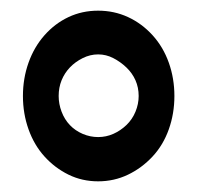

<svg xmlns="http://www.w3.org/2000/svg" viewBox="-20 -820 369 360"><path d="M307 -640Q307 -607 296.5 -577.5Q286 -548 266 -526.5Q246 -505 220 -492.5Q194 -480 164 -480Q134 -480 108.5 -492.5Q83 -505 63.5 -526.5Q44 -548 33.5 -577.5Q23 -607 23 -640Q23 -673 33.5 -702.5Q44 -732 63.5 -754Q83 -776 108.5 -788Q134 -800 164 -800Q194 -800 220 -788Q246 -776 266 -754Q286 -732 296.5 -702.5Q307 -673 307 -640ZM240 -640Q240 -656 234 -669.5Q228 -683 217 -693.5Q206 -704 192.5 -711Q179 -718 164 -718Q149 -718 135 -711Q121 -704 111 -693.5Q101 -683 95.5 -669.5Q90 -656 90 -640Q90 -625 95.5 -610.5Q101 -596 111 -585.5Q121 -575 135 -569Q149 -563 164 -563Q179 -563 192.5 -569Q206 -575 217 -585.5Q228 -596 234 -610.5Q240 -625 240 -640Z"/></svg>

Font: H.H. Samuel
Style: Regular
Weight: 900
Width: 1
Designer: deFharo
Foundry: deFharo
Version: Version 1.009